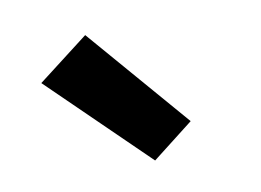

<svg xmlns="http://www.w3.org/2000/svg" viewBox="-46 -892 592 436"><g transform="rotate(-10 250.0 -674.0)"><path d="M280 -520 56 -738 173 -828 375 -594Z"/></g></svg>

Font: Iosevka Aile Heavy
Style: Regular
Weight: 900
Designer: Belleve Invis
Foundry: Belleve Invis
Version: Version 31.1.0; ttfautohint (v1.8.4)